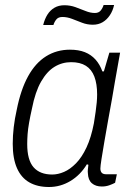

<svg xmlns="http://www.w3.org/2000/svg" viewBox="-20 -737 524 769"><path d="M176 12Q130 12 97.5 -6.5Q65 -25 48 -63.5Q31 -102 31 -161Q31 -193 35 -227.5Q39 -262 47 -297Q63 -378 92.5 -431.5Q122 -485 164.5 -511.5Q207 -538 260 -538Q295 -538 320 -528Q345 -518 362.5 -498.5Q380 -479 390 -451H396L418 -526H461L440 -408Q436 -381 428.5 -340.5Q421 -300 413 -255Q405 -210 398 -169.5Q391 -129 386.5 -100Q382 -71 382 -62Q382 -51 387.5 -45Q393 -39 406 -39H448L441 -5Q432 0 418 5Q404 10 388 10Q363 10 348 -3Q333 -16 332 -43Q331 -50 332 -58.5Q333 -67 334 -77L328 -79Q302 -36 262 -12Q222 12 176 12ZM189 -38Q212 -38 236.5 -48.5Q261 -59 284.5 -83Q308 -107 326.5 -146.5Q345 -186 356 -243Q360 -268 363 -289Q366 -310 367.5 -327Q369 -344 369 -359Q369 -401 358 -430Q347 -459 324 -473.5Q301 -488 265 -488Q229 -488 198.5 -469.5Q168 -451 144.5 -410Q121 -369 108 -302Q101 -271 96.5 -245.5Q92 -220 90.5 -199.5Q89 -179 89 -160Q89 -96 114.5 -67Q140 -38 189 -38ZM153 -637Q159 -661 170 -678.5Q181 -696 198 -706Q215 -716 238 -716Q261 -716 282 -708.5Q303 -701 322.5 -693Q342 -685 360 -685Q375 -685 383 -694.5Q391 -704 395 -717H437Q432 -694 420 -676Q408 -658 391 -648Q374 -638 352 -638Q329 -638 308.5 -646Q288 -654 268.5 -661.5Q249 -669 230 -669Q214 -669 206 -659.5Q198 -650 194 -637Z"/></svg>

Font: Archivo SemiCondensed ExtraLight
Style: Italic
Weight: 250
Width: 4
Italic angle: -10°
Designer: Hector Gatti
Foundry: Omnibus-Type
Version: Version 2.001